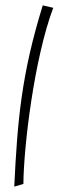

<svg xmlns="http://www.w3.org/2000/svg" viewBox="-20 -662 218 714"><path d="M67 22C68 -116 107 -444 178 -633L139 -642C60 -387 45 -216 33 32Z"/></svg>

Font: Marck Script
Style: Regular
Weight: 400
Designer: Denis Masharov, Marck Fogel
Foundry: Denis Masharov
Version: Version 1.002